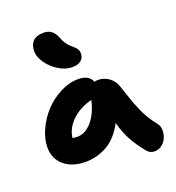

<svg xmlns="http://www.w3.org/2000/svg" viewBox="-147 -912 980 1067"><g transform="rotate(-20 343.0 -378.5)"><path d="M314.9 -559.1Q277.3 -559.1 237.5 -583Q197.8 -606.9 171.9 -643.6Q146 -680.2 146 -714.8Q146 -752 166.5 -772.9Q187 -793.9 229 -793.9Q256.3 -793.9 275.1 -780.5Q293.9 -767.1 306.2 -734.9Q313 -714.8 324.2 -699.2Q335.4 -683.6 345.7 -674.6Q356 -665.5 365.5 -657.2Q375 -648.9 380.6 -638.7Q386.2 -628.4 386.2 -615.2Q386.2 -588.9 367.9 -574Q349.6 -559.1 314.9 -559.1ZM205.1 -39.1Q127.4 -39.1 79.8 -79.3Q32.2 -119.6 32.2 -186Q32.2 -236.8 57.1 -291Q82 -345.2 121.8 -387.9Q161.6 -430.7 215.1 -458.3Q268.6 -485.8 321.8 -485.8Q386.2 -485.8 402.8 -440.9Q413.1 -443.8 422.9 -443.8Q460 -443.8 487.8 -423.3Q515.6 -402.8 526.9 -371.1Q533.7 -351.6 546.9 -312.3Q560.1 -272.9 567.1 -254.2Q574.2 -235.4 587.2 -206.1Q600.1 -176.8 616 -151.6Q631.8 -126.5 652.8 -100.1Q665.5 -85 666.3 -61.3Q667 -37.6 658.2 -15.9Q649.4 5.9 630.1 21.5Q610.8 37.1 586.9 37.1Q557.1 37.1 540 14.2Q501 -34.2 476.8 -78.1Q452.6 -122.1 435.1 -185.1Q414.6 -145.5 387.5 -116.2Q360.4 -86.9 329.8 -70.6Q299.3 -54.2 268.6 -46.6Q237.8 -39.1 205.1 -39.1ZM210 -186Q255.4 -186 294.4 -229.2Q333.5 -272.5 352.1 -352.1Q279.3 -333.5 233.2 -288.6Q187 -243.7 181.2 -188Q198.7 -186 210 -186Z"/></g></svg>

Font: Shantell Sans Irregular
Style: Bold
Weight: 700
Designer: Stephen Nixon, Anya Danilova, Shantell Martin
Foundry: Arrow Type
Version: Version 1.006;[9816181b4]